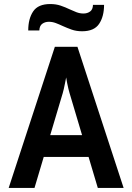

<svg xmlns="http://www.w3.org/2000/svg" viewBox="-20 -932 656 952"><path d="M23 0 252 -700H364L593 0H465L325 -470Q322.5 -478 319.2 -491.5Q316 -505 313 -520Q310 -535 308 -548Q305.5 -535 302.5 -520Q299.5 -505 296.5 -491.5Q293.5 -478 291 -470L151 0ZM171 -154 203 -262H413L445 -154ZM387 -777Q358.5 -777 335.2 -785.2Q312 -793.5 291 -803Q273 -811.5 256.2 -817.8Q239.5 -824 222 -824Q203.5 -824 189.8 -814.2Q176 -804.5 175 -781H120Q120 -839 144.5 -875.5Q169 -912 229 -912Q257.5 -912 281 -904Q304.5 -896 325 -886Q342 -878 359 -871.5Q376 -865 394 -865Q413 -865 426.8 -875Q440.5 -885 441 -908H496Q496 -850.5 471.5 -813.8Q447 -777 387 -777Z"/></svg>

Font: Overpass Mono Light
Style: Regular
Weight: 300
Monospace: yes
Designer: Delve Withrington, Dave Bailey
Foundry: Delve Fonts LLC
Version: Version 4.000